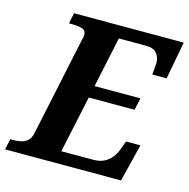

<svg xmlns="http://www.w3.org/2000/svg" viewBox="-128 -816 903 918"><g transform="rotate(15 323.5 -357.0)"><path d="M-23 0 -12 -53H0.6Q22.1 -53 41 -57Q60 -61 74 -74Q88 -87 93 -113L197 -604Q199 -609 200 -616Q201 -623 201 -626.5Q201 -649 181 -655Q161 -661 129 -661H116L127 -714H670L635 -528H564Q565 -533 566 -546Q567 -559 568 -571.5Q569 -584 569 -586Q569 -614 553 -633.5Q537 -653 498 -653H365L312 -403H539L526 -343H299.2L239 -61H397Q429 -61 451 -72.5Q473 -84 487.5 -102.5Q502 -121 510 -143L526 -186H597L551 0Z"/></g></svg>

Font: Noto Serif
Style: Italic
Weight: 400
Italic angle: -12°
Designer: Monotype Design Team
Foundry: Monotype Imaging Inc.
Version: Version 2.013